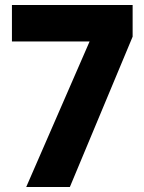

<svg xmlns="http://www.w3.org/2000/svg" viewBox="-20 -749 575 769"><path d="M85 0 338.9 -583H27.8V-729H511.2V-602.1L259.8 0Z"/></svg>

Font: PoppinsZ
Style: Bold
Weight: 700
Designer: Ninad Kale (Devanagari), Jonny Pinhorn (Latin)
Foundry: Indian Type Foundry
Version: Version 3.002;FEAKit 1.0